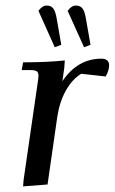

<svg xmlns="http://www.w3.org/2000/svg" viewBox="-20 -663 412 690"><path d="M58.1 -411.1 63 -439Q149.4 -439 212.9 -445.8L210.9 -418L204.1 -371.1Q258.8 -452.1 344.2 -452.1Q372.1 -452.1 372.1 -428.2Q372.1 -410.2 359.9 -388.2L272 -397.9Q240.2 -378.9 217.3 -338.6Q194.3 -298.3 186 -244.1L150.9 0L63 6.8L64.9 -17.1L115.2 -363.8Q118.2 -380.9 118.2 -391.1Q118.2 -402.8 111.8 -407Q105.5 -411.1 87.9 -411.1ZM118.2 -624Q131.8 -643.1 147.9 -643.1Q163.6 -643.1 171.6 -632.3Q179.7 -621.6 184.1 -594.2L200.2 -502L176.8 -493.2ZM223.1 -624Q236.8 -643.1 252.9 -643.1Q268.6 -643.1 276.6 -632.3Q284.7 -621.6 289.1 -594.2L305.2 -502L282.2 -493.2Z"/></svg>

Font: Dihjauti
Style: Bold Italic
Weight: 700
Italic angle: -9°
Designer: T. Christopher White
Version: Version 3.0.0